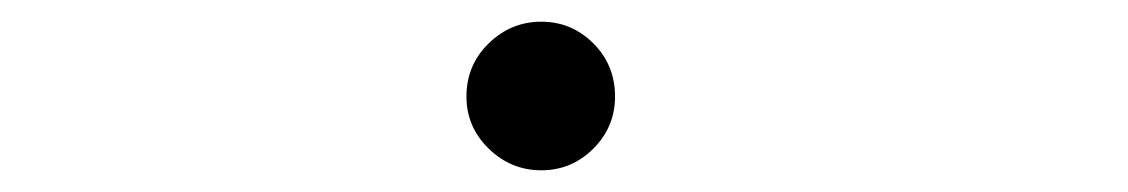

<svg xmlns="http://www.w3.org/2000/svg" viewBox="-20 -417 1040 177"><path d="M479 -260Q451 -260 430.5 -280Q410 -300 410 -328Q410 -357 430.5 -377Q451 -397 479 -397Q507 -397 527 -377Q547 -357 547 -328Q547 -300 527 -280Q507 -260 479 -260Z"/></svg>

Font: Inconsolata UltraExpanded
Style: Regular
Weight: 400
Width: 9
Monospace: yes
Designer: Raph Levien, Cyreal, Brenton Simpson
Foundry: Raph Levien, Cyreal, Google
Version: Version 3.000; ttfautohint (v1.8.2.53-6de2)